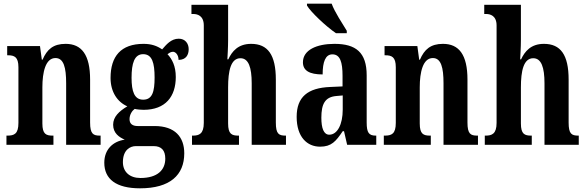

<svg xmlns="http://www.w3.org/2000/svg" viewBox="-20 -786 3183 1042"><path d="M15 0H270V-50H266C230 -50 210 -58 210 -116V-312C210 -394 227 -471 281 -471C326 -471 339 -419 339 -334V0H526V-50H522C486 -50 469 -59 469 -121V-354C469 -489 423 -548 336 -548C269 -548 235 -518 211 -462H207L197 -536H19V-486H23C58 -486 80 -477 80 -421V-119C80 -59 57 -50 20 -50H15Z M740 236C903 236 980 164 980 46C980 -42 930 -102 819 -102H727C702 -102 683 -112 683 -139C683 -165 698 -186 711 -195C721 -192 746 -190 759 -190C879 -190 934 -263 934 -368C934 -428 914 -465 889 -492C898 -498 906 -505 919 -505C932 -505 949 -489 949 -461C990 -461 1004 -489 1004 -519C1004 -550 985 -576 950 -576C908 -576 882 -543 860 -518C832 -537 802 -548 759 -548C636 -548 580 -480 580 -363C580 -286 618 -232 671 -209C626 -182 594 -152 594 -109C594 -63 627 -41 657 -28C593 -19 546 25 546 97C546 186 610 236 740 236ZM757 -245C709 -245 694 -290 694 -364C694 -442 709 -492 757 -492C806 -492 819 -444 819 -365C819 -289 807 -245 757 -245ZM742 180C684 180 647 147 647 94C647 27 687 7 717 7H814C856 7 877 30 877 75C877 137 834 180 742 180Z M1022 0H1277V-50H1274C1238 -50 1218 -58 1218 -116V-312C1218 -400 1232 -470 1285 -470C1329 -470 1346 -420 1346 -334V0H1532V-50H1530C1493 -50 1477 -59 1477 -121V-354C1477 -489 1433 -548 1343 -548C1272 -548 1239 -507 1219 -464H1214C1215 -484 1218 -529 1218 -570V-760H1019V-710H1030C1050 -710 1086 -702 1086 -648V-119C1086 -59 1060 -50 1027 -50H1022Z M1803 -606H1862V-619C1839 -657 1796 -721 1780 -766H1646V-756C1666 -721 1750 -642 1803 -606ZM1717 10C1779 10 1803 -19 1840 -74H1847L1864 0H2022V-50H2019C1982 -50 1970 -66 1970 -121V-377C1970 -502 1911 -548 1795 -548C1699 -548 1624 -515 1624 -448C1624 -403 1659 -382 1731 -382C1731 -450 1746 -491 1784 -491C1826 -491 1839 -449 1839 -374V-317L1772 -314C1650 -309 1590 -260 1590 -152C1590 -42 1647 10 1717 10ZM1767 -55C1737 -55 1724 -90 1724 -147C1724 -222 1744 -260 1806 -265L1840 -268V-191C1840 -111 1811 -55 1767 -55Z M2063 0H2318V-50H2314C2278 -50 2258 -58 2258 -116V-312C2258 -394 2275 -471 2329 -471C2374 -471 2387 -419 2387 -334V0H2574V-50H2570C2534 -50 2517 -59 2517 -121V-354C2517 -489 2471 -548 2384 -548C2317 -548 2283 -518 2259 -462H2255L2245 -536H2067V-486H2071C2106 -486 2128 -477 2128 -421V-119C2128 -59 2105 -50 2068 -50H2063Z M2611 0H2866V-50H2863C2827 -50 2807 -58 2807 -116V-312C2807 -400 2821 -470 2874 -470C2918 -470 2935 -420 2935 -334V0H3121V-50H3119C3082 -50 3066 -59 3066 -121V-354C3066 -489 3022 -548 2932 -548C2861 -548 2828 -507 2808 -464H2803C2804 -484 2807 -529 2807 -570V-760H2608V-710H2619C2639 -710 2675 -702 2675 -648V-119C2675 -59 2649 -50 2616 -50H2611Z"/></svg>

Font: Noto Serif Devanagari ExtraCondensed
Style: Bold
Weight: 700
Width: 2
Designer: Universal Thirst, Indian Type Foundry and the Monotype Design Team
Foundry: Monotype Imaging Inc.
Version: Version 2.004